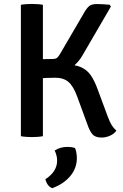

<svg xmlns="http://www.w3.org/2000/svg" viewBox="-20 -708 640 998"><path d="M88.5 -683Q101.5 -685.5 117.5 -686.5Q133.5 -687.5 145 -687.5Q158.5 -687.5 174 -686.5Q189.5 -685.5 203 -683V0Q189.5 2.5 174 3.5Q158.5 4.5 145 4.5Q133.5 4.5 117.5 3.5Q101.5 2.5 88.5 0ZM585 -29Q573.5 -12 551.5 -2.5Q529.5 7 508 7Q475 7 460.2 -10.5Q445.5 -28 434 -62L382 -204Q362 -259.5 336.2 -281.8Q310.5 -304 267 -304Q250.5 -304 219.5 -302.8Q188.5 -301.5 144 -298.5V-372.5H319.5Q372 -372.5 403.2 -357.8Q434.5 -343 453.2 -314.8Q472 -286.5 486.5 -246.5L539 -105Q551.5 -71.5 561.2 -56.5Q571 -41.5 585 -29ZM417 -641.5Q429.5 -664 442.5 -675.5Q455.5 -687 483.5 -687Q498 -687 515.2 -686Q532.5 -685 549.5 -683.5L556.5 -674L409.5 -421.5Q386.5 -380.5 351.5 -356.8Q316.5 -333 263 -333H144V-398.5Q170 -400 199.8 -400.5Q229.5 -401 254 -401.5Q270 -401.5 277.2 -407.8Q284.5 -414 293.5 -430ZM370 61.5Q374 70 376.8 85Q379.5 100 379.5 114Q379.5 166.5 345 207.5Q310.5 248.5 252 270Q238 265.5 228.8 252.5Q219.5 239.5 216 223.5Q277 184 277 126.5Q277 113.5 273.5 99.8Q270 86 264 74.5Q292 55.5 332 55.5Q352 55.5 370 61.5Z"/></svg>

Font: Signika Negative Medium
Style: Regular
Weight: 500
Designer: Anna Giedry
Foundry: Anna Giedry
Version: Version 2.001